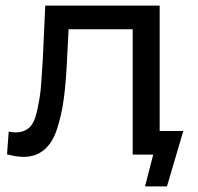

<svg xmlns="http://www.w3.org/2000/svg" viewBox="-20 -550 703 683"><path d="M548 -84H632L574 113H496L525 0H452V-446H224L218 -328Q214 -250 206.5 -195.5Q199 -141 183 -91.5Q167 -42 137 -17Q107 8 64 8Q38 8 5 -1L11 -82Q24 -79 35 -79Q65 -79 84 -96Q103 -113 112.5 -158Q122 -203 124.5 -228.5Q127 -254 131 -321Q132 -330 132 -334L141 -530H548Z"/></svg>

Font: Montserrat
Style: Regular
Weight: 500
Designer: Julieta Ulanovsky
Foundry: Julieta Ulanovsky
Version: Version 7.200;PS 007.200;hotconv 1.0.88;makeotf.lib2.5.64775